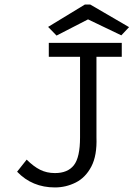

<svg xmlns="http://www.w3.org/2000/svg" viewBox="-20 -811 603 842"><path d="M221 11Q121 11 55 -58L97 -111Q127 -81 156 -66.5Q185 -52 221 -52Q277 -52 304 -86.5Q331 -121 331 -208V-562H194V-623H514V-562H403V-209Q406 -129 380.5 -80.5Q355 -32 312 -10.5Q269 11 221 11ZM228 -655 191 -693 352 -791H376L546 -692L512 -656L366 -726Z"/></svg>

Font: Inconsolata SemiExpanded Thin
Style: Regular
Weight: 100
Width: 6
Monospace: yes
Designer: Raph Levien, Cyreal, Brenton Simpson
Foundry: Raph Levien, Cyreal, Google
Version: Version 3.100; ttfautohint (v1.8.4.7-5d5b)